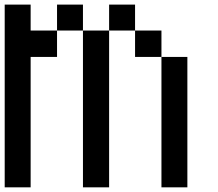

<svg xmlns="http://www.w3.org/2000/svg" viewBox="-20 -797 929 817"><path d="M667 0Q667 -138.7 667 -554.7Q694.3 -554.7 777.3 -554.7Q777.3 -416 777.3 0Q750 0 667 0ZM333 0Q333 -167 333 -667Q360.4 -667 444.3 -667Q444.3 -500 444.3 0Q417 0 333 0ZM554.7 -554.7Q554.7 -583 554.7 -667Q583 -667 667 -667Q667 -638.7 667 -554.7Q638.7 -554.7 554.7 -554.7ZM0 0Q0 -194.3 0 -777.3Q27.3 -777.3 110.4 -777.3Q110.4 -750 110.4 -667Q138.7 -667 222.7 -667Q222.7 -638.7 222.7 -554.7Q194.3 -554.7 110.4 -554.7Q110.4 -416 110.4 0Q83 0 0 0ZM222.7 -667Q222.7 -694.3 222.7 -777.3Q250 -777.3 333 -777.3Q333 -750 333 -667Q305.7 -667 222.7 -667ZM444.3 -667Q444.3 -694.3 444.3 -777.3Q471.7 -777.3 554.7 -777.3Q554.7 -750 554.7 -667Q527.3 -667 444.3 -667Z"/></svg>

Font: Ingsat TST_CRD
Style: Regular
Weight: 300
Designer: Tofik Waleny
Version: 1.0